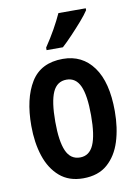

<svg xmlns="http://www.w3.org/2000/svg" viewBox="-87 -824 643 892"><g transform="rotate(-10 234.5 -378.0)"><path d="M431 -272Q431 -193 411 -129.5Q391 -66 347.5 -28Q304 10 233 10Q166 10 122.5 -27.5Q79 -65 58 -128.5Q37 -192 37 -272Q37 -400 84 -476.5Q131 -553 235 -553Q326 -553 378.5 -481Q431 -409 431 -272ZM150 -271Q150 -179 170 -133.5Q190 -88 235 -88Q279 -88 299 -133Q319 -178 319 -272Q319 -366 299 -410.5Q279 -455 235 -455Q190 -455 170 -410.5Q150 -366 150 -271ZM381 -757Q368 -737 344 -709.5Q320 -682 293.5 -654Q267 -626 245 -606H168V-618Q195 -658 216 -695.5Q237 -733 252 -766H381Z"/></g></svg>

Font: Noto Sans Kannada ExtraCondensed SemiBold
Style: Regular
Weight: 600
Width: 2
Designer: Jelle Bosma - Monotype Design Team
Foundry: Monotype Imaging Inc.
Version: Version 2.005; ttfautohint (v1.8.4.7-5d5b)